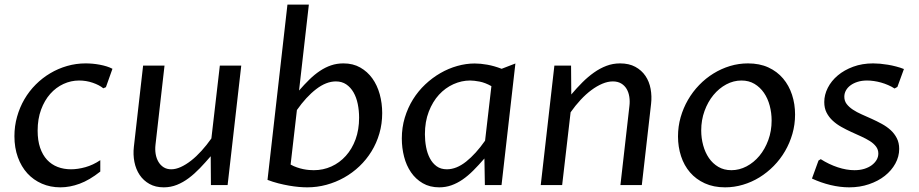

<svg xmlns="http://www.w3.org/2000/svg" viewBox="-20 -802 3981 832"><path d="M414.6 -58.6Q367.7 -21.5 325.2 -5.9Q282.7 9.8 241.7 9.8Q198.2 9.8 161.6 -6.1Q125 -22 98.6 -50.8Q72.3 -79.6 57.4 -120.6Q42.5 -161.6 42.5 -211.9Q42.5 -255.9 54 -296.4Q65.4 -336.9 85.9 -372.1Q106.4 -407.2 135 -435.8Q163.6 -464.4 197.8 -484.6Q231.9 -504.9 270.8 -516.1Q309.6 -527.3 351.1 -527.3Q365.7 -527.3 381.6 -525.9Q397.5 -524.4 412.8 -521.5Q428.2 -518.6 442.4 -514.2Q456.5 -509.8 467.3 -503.9L439 -424.3L427.7 -419.4Q410.2 -433.6 381.8 -443.4Q353.5 -453.1 322.8 -453.1Q287.6 -453.1 255.1 -438.2Q222.7 -423.3 197.8 -395.3Q172.9 -367.2 158 -326.9Q143.1 -286.6 143.1 -235.8Q143.1 -193.4 153.8 -161.9Q164.6 -130.4 183.8 -109.6Q203.1 -88.9 229.7 -78.6Q256.3 -68.4 287.6 -68.4Q316.9 -68.4 350.1 -77.6Q383.3 -86.9 414.6 -107.9Z M653.8 -174.8Q651.4 -154.3 654.5 -135Q657.7 -115.7 666.5 -100.8Q675.3 -85.9 689.2 -77.1Q703.1 -68.4 722.2 -68.4Q741.7 -68.4 763.7 -78.4Q785.6 -88.4 808.1 -106Q830.6 -123.5 853 -148.2Q875.5 -172.9 896 -202.1L932.6 -517.6H1025.4L966.3 0H894L893.1 -125Q869.6 -97.7 846.2 -73.2Q822.8 -48.8 798.1 -30.3Q773.4 -11.7 746.6 -1Q719.7 9.8 689.5 9.8Q653.8 9.8 627.7 -4.9Q601.6 -19.5 585.2 -43.9Q568.8 -68.4 562.5 -100.1Q556.2 -131.8 560.1 -166L600.1 -517.6H692.9Z M1239.3 -88.9Q1252.4 -81.5 1266.6 -76.7Q1280.8 -71.8 1293.9 -69.1Q1307.1 -66.4 1319.1 -65.4Q1331.1 -64.5 1339.8 -64.5Q1380.4 -64.5 1416 -80.6Q1451.7 -96.7 1478.5 -126.5Q1505.4 -156.2 1520.8 -198.2Q1536.1 -240.2 1536.1 -292Q1536.1 -322.8 1530.3 -351.3Q1524.4 -379.9 1512 -401.6Q1499.5 -423.3 1480.5 -436.3Q1461.4 -449.2 1435.5 -449.2Q1393.6 -449.2 1350.1 -415.8Q1306.6 -382.3 1266.6 -325.2ZM1225.6 -782.2H1318.4L1275.9 -409.7Q1298.3 -435.5 1320.6 -457.3Q1342.8 -479 1366.2 -494.6Q1389.6 -510.3 1414.6 -518.8Q1439.5 -527.3 1468.3 -527.3Q1509.8 -527.3 1541 -509.5Q1572.3 -491.7 1593.5 -462.2Q1614.7 -432.6 1625.5 -393.6Q1636.2 -354.5 1636.2 -312Q1636.2 -265.6 1624 -223.6Q1611.8 -181.6 1589.8 -146Q1567.9 -110.4 1537.6 -81.5Q1507.3 -52.7 1471.2 -32.5Q1435.1 -12.2 1394.5 -1.2Q1354 9.8 1311.5 9.8Q1295.4 9.8 1275.1 8.1Q1254.9 6.3 1232.4 2.4Q1210 -1.5 1186 -7.6Q1162.1 -13.7 1139.2 -22.5Z M2109.4 -428.7Q2082.5 -443.8 2058.1 -448.5Q2033.7 -453.1 2017.1 -453.1Q1980.5 -453.1 1945.1 -437.3Q1909.7 -421.4 1882.3 -391.6Q1855 -361.8 1838.1 -318.4Q1821.3 -274.9 1821.3 -220.2Q1821.3 -191.9 1826.4 -164.8Q1831.5 -137.7 1842.8 -116.2Q1854 -94.7 1872.1 -81.5Q1890.1 -68.4 1916.5 -68.4Q1958 -68.4 2000 -101.8Q2042 -135.3 2082 -192.4ZM2037.1 -526.9Q2062 -526.9 2091.3 -521.7Q2120.6 -516.6 2153.8 -503.9L2213.4 -526.9L2153.3 0H2081.1L2079.1 -115.2Q2054.2 -86.4 2031 -63.2Q2007.8 -40 1984.4 -23.9Q1960.9 -7.8 1936 1Q1911.1 9.8 1883.3 9.8Q1842.3 9.8 1811.8 -8.1Q1781.2 -25.9 1761 -55.4Q1740.7 -85 1731 -123Q1721.2 -161.1 1721.2 -201.7Q1721.2 -249.5 1734.1 -292.2Q1747.1 -335 1769.5 -371.1Q1792 -407.2 1822.5 -436Q1853 -464.8 1888.2 -485.1Q1923.3 -505.4 1961.4 -516.1Q1999.5 -526.9 2037.1 -526.9Z M2707.5 -342.8Q2710 -363.3 2707 -382.6Q2704.1 -401.9 2695.3 -416.7Q2686.5 -431.6 2671.6 -440.4Q2656.7 -449.2 2635.7 -449.2Q2613.8 -449.2 2590.1 -439.2Q2566.4 -429.2 2542.7 -411.6Q2519 -394 2496.1 -369.4Q2473.1 -344.7 2452.6 -315.4L2416 0H2323.2L2382.3 -517.6H2454.6L2455.6 -392.6Q2479 -420.4 2503.4 -444.8Q2527.8 -469.2 2553.7 -487.5Q2579.6 -505.9 2607.7 -516.6Q2635.7 -527.3 2667 -527.3Q2705.6 -527.3 2732.9 -512.5Q2760.3 -497.6 2776.9 -473.1Q2793.5 -448.7 2799.3 -417Q2805.2 -385.3 2801.3 -351.6L2761.2 0H2668.5Z M3122.1 9.8Q3072.3 9.8 3034.2 -7.6Q2996.1 -24.9 2970.2 -54.9Q2944.3 -85 2931.2 -125.2Q2918 -165.5 2918 -210.9Q2918 -253.9 2929.4 -293.9Q2940.9 -334 2961.2 -369.1Q2981.4 -404.3 3009.8 -433.6Q3038.1 -462.9 3071.8 -483.6Q3105.5 -504.4 3143.3 -515.9Q3181.2 -527.3 3221.2 -527.3Q3271.5 -527.3 3309.6 -509.8Q3347.7 -492.2 3373.3 -461.9Q3398.9 -431.6 3412.1 -391.4Q3425.3 -351.1 3425.3 -305.7Q3425.3 -262.2 3413.8 -222.2Q3402.3 -182.1 3381.8 -147Q3361.3 -111.8 3333 -83Q3304.7 -54.2 3271 -33.4Q3237.3 -12.7 3199.5 -1.5Q3161.6 9.8 3122.1 9.8ZM3149.4 -64.5Q3183.6 -64.5 3215.1 -81.1Q3246.6 -97.7 3270.8 -126.7Q3294.9 -155.8 3309.3 -195.1Q3323.7 -234.4 3323.7 -279.8Q3323.7 -313 3315.4 -344.2Q3307.1 -375.5 3290.5 -399.7Q3273.9 -423.8 3249.5 -438.5Q3225.1 -453.1 3192.9 -453.1Q3158.7 -453.1 3127.2 -436.3Q3095.7 -419.4 3071.5 -390.1Q3047.4 -360.8 3033 -321.3Q3018.6 -281.7 3018.6 -236.8Q3018.6 -203.6 3027.1 -172.4Q3035.6 -141.1 3052 -117.2Q3068.4 -93.3 3092.8 -78.9Q3117.2 -64.5 3149.4 -64.5Z M3526.9 -106.4 3536.6 -112.3Q3571.8 -89.8 3610.1 -77.1Q3648.4 -64.5 3682.6 -64.5Q3706.1 -64.5 3725.1 -70.3Q3744.1 -76.2 3757.6 -86.2Q3771 -96.2 3778.6 -109.1Q3786.1 -122.1 3786.1 -136.7Q3786.1 -153.8 3776.1 -167Q3766.1 -180.2 3749.5 -190.7Q3732.9 -201.2 3711.9 -210.7Q3690.9 -220.2 3668.9 -230.2Q3647 -240.2 3626 -252Q3605 -263.7 3588.4 -279.1Q3571.8 -294.4 3561.8 -314Q3551.8 -333.5 3551.8 -359.9Q3551.8 -391.1 3567.1 -421.4Q3582.5 -451.7 3610.4 -475.1Q3638.2 -498.5 3677.2 -512.9Q3716.3 -527.3 3763.7 -527.3Q3777.3 -527.3 3793.7 -525.9Q3810.1 -524.4 3827.6 -521.5Q3845.2 -518.6 3863 -513.9Q3880.9 -509.3 3897 -502.9L3868.7 -425.3L3856.4 -418.5Q3843.8 -426.8 3828.6 -433.3Q3813.5 -439.9 3797.9 -444.3Q3782.2 -448.7 3766.6 -450.9Q3751 -453.1 3737.3 -453.1Q3714.8 -453.1 3696.8 -447.5Q3678.7 -441.9 3665.8 -432.4Q3652.8 -422.9 3645.8 -410.2Q3638.7 -397.5 3638.7 -382.8Q3638.7 -364.7 3648.9 -351.3Q3659.2 -337.9 3675.8 -326.9Q3692.4 -315.9 3713.9 -306.4Q3735.4 -296.9 3757.6 -286.9Q3779.8 -276.9 3801.3 -265.1Q3822.8 -253.4 3839.4 -238.3Q3856 -223.1 3866.2 -203.1Q3876.5 -183.1 3876.5 -156.7Q3876.5 -123.5 3859.9 -93.3Q3843.3 -63 3814.2 -40Q3785.2 -17.1 3745.6 -3.7Q3706.1 9.8 3660.2 9.8Q3620.6 9.8 3578.9 -0.2Q3537.1 -10.3 3498.5 -28.3Z"/></svg>

Font: Proza Libre
Style: Italic
Weight: 400
Designer: Jasper de Waard
Foundry: Jasper de Waard
Version: Version 1.000; ttfautohint (v1.4.1.8-43bc)